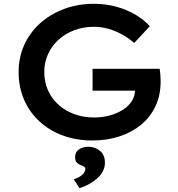

<svg xmlns="http://www.w3.org/2000/svg" viewBox="-20 -729 937 1010"><path d="M465 10Q383 10 312.5 -15.5Q242 -41 189.5 -88.5Q137 -136 107.5 -202.5Q78 -269 78 -351Q78 -427 107.5 -492.5Q137 -558 191 -606.5Q245 -655 317.5 -682Q390 -709 474 -709Q538 -709 594.5 -693Q651 -677 695.5 -650Q740 -623 768 -591L686 -503Q656 -529 622.5 -547.5Q589 -566 551.5 -577Q514 -588 473 -588Q418 -588 370.5 -570Q323 -552 288 -520Q253 -488 233 -445Q213 -402 213 -351Q213 -296 233.5 -251.5Q254 -207 290.5 -175.5Q327 -144 374 -127.5Q421 -111 474 -111Q519 -111 558.5 -122Q598 -133 628 -152.5Q658 -172 674.5 -199Q691 -226 690 -257V-276L708 -252H467V-367H820Q822 -354 823 -341.5Q824 -329 824.5 -318.5Q825 -308 825 -301Q825 -228 798 -170.5Q771 -113 722.5 -73Q674 -33 608.5 -11.5Q543 10 465 10ZM398 261 368 214Q382 210 396.5 202Q411 194 420 182.5Q429 171 429 160Q429 153 424 149Q419 145 408 141Q392 135 383.5 125.5Q375 116 375 98Q375 71 395 57Q415 43 446 43Q480 43 506 64.5Q532 86 532 127Q532 152 520.5 173Q509 194 490 210.5Q471 227 447.5 240Q424 253 398 261Z"/></svg>

Font: Lexend Exa Medium
Style: Regular
Weight: 500
Designer: Bonnie Shaver-Troup, Thomas Jockin
Foundry: Lexend
Version: Version 1.007